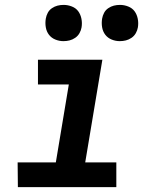

<svg xmlns="http://www.w3.org/2000/svg" viewBox="-20 -764 640 784"><path d="M455 0H53L52 -101H208L261 -419H135V-520H398L328 -101H455ZM469 -596Q452 -596 436 -602.5Q420 -609 410 -622Q400 -635 397 -652.5Q394 -670 397 -688Q399 -700 405 -711.5Q411 -723 422 -730.5Q433 -738 445 -741Q457 -744 470 -744Q487 -744 503.5 -737.5Q520 -731 529.5 -718Q539 -705 542.5 -687.5Q546 -670 543 -652Q541 -640 534.5 -628.5Q528 -617 517 -609.5Q506 -602 494 -599Q482 -596 469 -596ZM239 -596Q222 -596 206 -602.5Q190 -609 180 -622Q170 -635 167 -652.5Q164 -670 167 -688Q169 -700 175 -711.5Q181 -723 192 -730.5Q203 -738 215 -741Q227 -744 240 -744Q257 -744 273.5 -737.5Q290 -731 299.5 -718Q309 -705 312.5 -687.5Q316 -670 313 -652Q311 -640 304.5 -628.5Q298 -617 287 -609.5Q276 -602 264 -599Q252 -596 239 -596Z"/></svg>

Font: Iosevka Extended Oblique
Style: Bold
Weight: 700
Width: 7
Italic angle: -9°
Monospace: yes
Designer: Belleve Invis
Foundry: Belleve Invis
Version: Version 32.5.0; ttfautohint (v1.8.4)